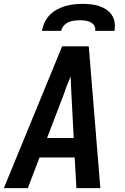

<svg xmlns="http://www.w3.org/2000/svg" viewBox="-26 -975 646 995"><path d="M-6 0 296 -735H434L494 0H370L361 -159H179L118 0ZM356 -260 344 -490Q343 -512 342 -534.5Q341 -557 340 -579Q331 -557 322 -534.5Q313 -512 306 -490L218 -260ZM191 -815Q195 -837 205 -858.5Q215 -880 231.5 -897Q248 -914 269 -925.5Q290 -937 312.5 -943.5Q335 -950 357.5 -952.5Q380 -955 402 -955Q424 -955 445.5 -952.5Q467 -950 487.5 -943.5Q508 -937 525 -925.5Q542 -914 553.5 -897Q565 -880 568 -858.5Q571 -837 567 -815H467Q470 -830 462.5 -842Q455 -854 443 -860Q431 -866 417 -868Q403 -870 388 -870Q373 -870 358 -868Q343 -866 329 -860Q315 -854 304.5 -842Q294 -830 291 -815Z"/></svg>

Font: Iosevka Extended
Style: Bold Italic
Weight: 700
Width: 7
Italic angle: -9°
Monospace: yes
Designer: Belleve Invis
Foundry: Belleve Invis
Version: Version 32.5.0; ttfautohint (v1.8.4)